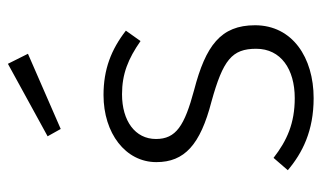

<svg xmlns="http://www.w3.org/2000/svg" viewBox="-188 -634 833 498"><g transform="rotate(-90 229.0 -385.5)"><path d="M312 -782 124 -679 143 -645 338 -730ZM231 -534C132 -534 57 -477 57 -397C57 -324 102 -283 214 -254C322 -224 351 -201 351 -138C351 -74 298 -38 223 -38C158 -38 113 -58 68 -93L36 -56C81 -18 138 11 223 11C328 11 412 -44 412 -141C412 -230 359 -269 244 -299C151 -324 117 -346 117 -398C117 -452 164 -486 233 -486C286 -486 325 -470 371 -438L398 -476C349 -514 298 -534 231 -534Z"/></g></svg>

Font: FiraGO Light
Style: Regular
Weight: 300
Designer: bBox Type
Foundry: bBox Type GmbH
Version: Version 1.001;PS 001.001;hotconv 1.0.88;makeotf.lib2.5.64775